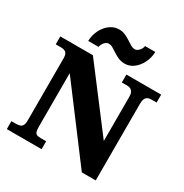

<svg xmlns="http://www.w3.org/2000/svg" viewBox="-211 -1116 1228 1281"><g transform="rotate(30 403.0 -475.5)"><path d="M21 0V-61H54Q72 -61 85.5 -65Q99 -69 106 -82Q113 -95 113 -121V-597Q113 -622 106 -633.5Q99 -645 87.5 -649Q76 -653 63 -653H21V-714H272L621 -255V-597Q621 -618 614.5 -630Q608 -642 597.5 -647.5Q587 -653 573 -653H530V-714H798V-653H755Q740 -653 729 -647Q718 -641 712 -628Q706 -615 706 -593V0H599L198 -533V-121Q198 -95 202.5 -82Q207 -69 218 -65Q229 -61 246 -61H289V0ZM483 -771Q456 -771 434 -780.5Q412 -790 393.5 -802.5Q375 -815 358.5 -824.5Q342 -834 326 -834Q309 -834 294.5 -817.5Q280 -801 277 -781H197Q199 -829 219 -867.5Q239 -906 270.5 -928.5Q302 -951 338 -951Q365 -951 386.5 -941.5Q408 -932 426.5 -919.5Q445 -907 461.5 -897.5Q478 -888 494 -888Q510 -888 525 -904.5Q540 -921 543 -941H622Q620 -893 600 -854.5Q580 -816 549.5 -793.5Q519 -771 483 -771Z"/></g></svg>

Font: Noto Rashi Hebrew Black
Style: Regular
Weight: 900
Version: Version 1.006